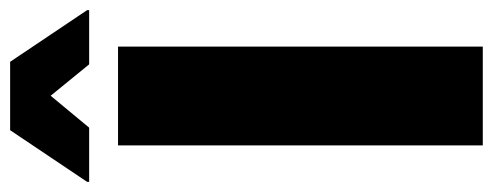

<svg xmlns="http://www.w3.org/2000/svg" viewBox="-317 -656 973 379"><g transform="rotate(-90 169.5 -466.5)"><path d="M72 -720H267V0H72ZM0 -777V-781L102 -933H237L339 -781V-777H232L170 -853L107 -777Z"/></g></svg>

Font: Kufam ExtraBold
Style: Regular
Weight: 800
Designer: Wael Morcos, Artur Schmal
Foundry: Original Type
Version: Version 1.300; ttfautohint (v1.8.3)